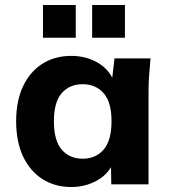

<svg xmlns="http://www.w3.org/2000/svg" viewBox="-20 -742 687 773"><path d="M267 11Q201 11 151 -21Q101 -53 73 -112Q45 -171 45 -254Q45 -336 73 -395Q101 -454 151 -485.5Q201 -517 267 -517Q322 -517 366.5 -493.5Q411 -470 432 -429L441 -507H586Q583 -474 580.5 -440.5Q578 -407 578 -375V0H428L427 -69Q405 -32 361.5 -10.5Q318 11 267 11ZM313 -103Q365 -103 397 -139.5Q429 -176 429 -254Q429 -331 397 -367Q365 -403 313 -403Q260 -403 228.5 -367Q197 -331 197 -254Q197 -176 228.5 -139.5Q260 -103 313 -103ZM351 -590V-722H483V-590ZM153 -590V-722H285V-590Z"/></svg>

Font: Mulish ExtraBold
Style: Regular
Weight: 800
Designer: Vernon Adams
Foundry: Vernon Adams
Version: Version 3.603; ttfautohint (v1.8.3)